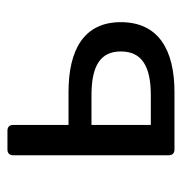

<svg xmlns="http://www.w3.org/2000/svg" viewBox="-6 -496 502 531"><g transform="rotate(-90 245.5 -231.0)"><path d="M81.1 -446.3V-15.6C81.1 -5.9 86.9 0 96.7 0H255.9C372.1 0 449.2 -43.9 449.2 -148.4C449.2 -251 372.1 -293 255.9 -293H165V-446.3C165 -456.1 159.2 -461.9 149.4 -461.9H96.7C86.9 -461.9 81.1 -456.1 81.1 -446.3ZM247.1 -65.4H165V-229.5H247.1C328.1 -229.5 368.2 -205.1 368.2 -148.4C368.2 -90.8 328.1 -65.4 247.1 -65.4Z"/></g></svg>

Font: Ed Sans Neue
Style: Regular
Weight: 400
Designer: Stephen Hutchings
Version: Version 1.004;PS 001.004;hotconv 1.0.88;makeotf.lib2.5.64775